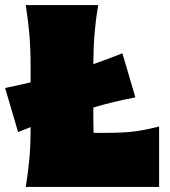

<svg xmlns="http://www.w3.org/2000/svg" viewBox="-39 -733 668 753"><path d="M62 0Q71 -55.5 76 -108.2Q81 -161 81 -229V-234.5Q56 -225 32 -215L-19 -388Q33 -398.5 81 -410V-474Q81 -545.5 76 -600.5Q71 -655.5 62 -713H346Q336.5 -657 332 -603.5Q327.5 -550 327 -481.5Q383.5 -501 441 -524L492 -351Q448.5 -343 407 -332.8Q365.5 -322.5 327 -311.5V-269Q327 -238.5 328 -212H379Q447.5 -212 493 -218.2Q538.5 -224.5 585 -237V0Z"/></svg>

Font: Commissioner Flair Black
Style: Regular
Weight: 900
Designer: Kostas Bartsokas
Foundry: Kostas Bartsokas
Version: Version 1.000; ttfautohint (v1.8.3)